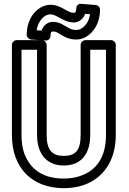

<svg xmlns="http://www.w3.org/2000/svg" viewBox="-20 -945 670 1000"><path d="M312 -83C404 -83 450 -145 450 -242V-686H532V-242C532 -123 479 -57 402 -30C375 -20 345 -15 312 -15C205 -15 139 -62 108 -142C97 -170 92 -203 92 -242V-686H173V-242C173 -146 221 -83 312 -83ZM312 35C350 35 385 30 418 18C516 -17 583 -106 583 -242V-711C583 -722 573 -736 558 -736H425C414 -736 400 -726 400 -711V-242C400 -162 373 -133 312 -133C252 -133 223 -163 223 -242V-711C223 -722 213 -736 198 -736H67C56 -736 42 -726 42 -711V-242C42 -68 149 35 312 35ZM364 -828C394 -828 416 -850 423 -873L449 -871C443 -833 425 -809 403 -796C395 -791 386 -789 376 -789C345 -789 332 -805 297 -822C284 -828 270 -831 255 -831C225 -831 204 -809 197 -786L171 -787C177 -825 196 -851 217 -863C226 -868 233 -870 243 -870C260 -870 274 -861 293 -851C309 -843 332 -828 364 -828ZM364 -878C349 -878 335 -886 317 -896C301 -905 276 -920 243 -920C225 -920 208 -915 192 -906C148 -881 119 -828 119 -764C119 -753 129 -740 143 -739L217 -734C234 -733 243 -746 243 -759C243 -779 250 -781 255 -781C263 -781 270 -780 275 -777C297 -767 326 -739 376 -739C394 -739 412 -744 428 -753C471 -778 501 -829 501 -894C501 -907 491 -918 478 -919L404 -925C384 -927 377 -911 377 -900C377 -881 369 -878 364 -878Z"/></svg>

Font: Asimov
Style: NarOu
Weight: 500
Designer: Google
Version: Version 2.000980; 2014